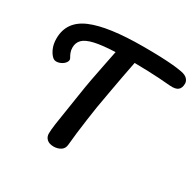

<svg xmlns="http://www.w3.org/2000/svg" viewBox="-180 -1043 1263 1244"><g transform="rotate(30 451.5 -421.0)"><path d="M369 5Q335 5 317.5 -11.5Q300 -28 300 -53Q300 -79 306.5 -126Q313 -173 323 -232.5Q333 -292 342 -355Q353 -429 364.5 -490.5Q376 -552 387.5 -608.5Q399 -665 411 -726Q313 -722 257 -709Q201 -696 177.5 -672.5Q154 -649 154 -613Q154 -592 160.5 -575.5Q167 -559 174 -548Q183 -534 175 -519Q167 -504 150 -493.5Q133 -483 114 -481Q95 -479 81 -491Q62 -508 48.5 -539Q35 -570 35 -611Q35 -739 161.5 -793Q288 -847 551 -847Q625 -847 678 -845Q731 -843 770 -839.5Q809 -836 841 -830Q874 -824 888.5 -808Q903 -792 903 -774Q903 -741 885 -726Q867 -711 826 -714Q780 -718 741 -720.5Q702 -723 658 -724.5Q614 -726 553 -727Q541 -667 530.5 -610.5Q520 -554 509 -492.5Q498 -431 485 -357Q478 -312 470 -255.5Q462 -199 455.5 -145.5Q449 -92 446 -55Q444 -24 421 -9.5Q398 5 369 5Z"/></g></svg>

Font: Pacifico
Style: Regular
Weight: 400
Designer: Vernon Adams
Foundry: Vernon Adams
Version: Version 3.010; ttfautohint (v1.8.4.7-5d5b)